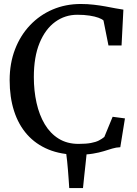

<svg xmlns="http://www.w3.org/2000/svg" viewBox="-20 -773 694 973"><path d="M330.9 180Q329.4 158 327.9 135.2Q326.4 112.5 324.4 89.2Q322.4 66 320.2 43.5Q317.9 21 314.9 0H419.6Q416.9 28.5 413.4 59.2Q409.9 90 406.7 120.8Q403.4 151.5 400.6 180ZM373.5 11Q290 11 225.7 -15.4Q161.3 -41.9 117.5 -91.3Q73.7 -140.7 51.3 -210.4Q28.9 -280.1 28.9 -366.6Q28.9 -452.2 56.2 -523.1Q83.4 -593.9 132.4 -645.4Q181.4 -696.9 246.9 -724.9Q312.5 -752.8 389.3 -752.8Q423.8 -752.8 455.2 -749.1Q486.6 -745.5 514.1 -740.5Q541.7 -735.5 564.9 -730.9Q588.1 -726.3 605.3 -724.2L596 -542.5H529.7L504.4 -669.3Q496.4 -676.7 478.7 -683.2Q460.9 -689.7 434.1 -693.9Q407.3 -698.2 371.9 -698.2Q309.2 -698.2 259.3 -661.8Q209.5 -625.4 180.5 -555.1Q151.5 -484.8 151.5 -382.6Q151.5 -313.1 165.2 -251.7Q178.9 -190.4 206.7 -143.6Q234.5 -96.8 277.3 -70.3Q320 -43.8 378 -43.8Q416 -43.8 440.8 -48.4Q465.6 -53 481.3 -61.1Q497 -69.3 508.7 -79L550.8 -181.2L613.2 -173L589.6 -27Q568.4 -26.1 548.8 -20.1Q529.2 -14.1 506 -6.9Q482.8 0.3 450.9 5.6Q419.1 11 373.5 11Z"/></svg>

Font: Merriweather Light
Style: Regular
Weight: 300
Designer: Eben Sorkin
Foundry: Eben Sorkin
Version: Version 2.100